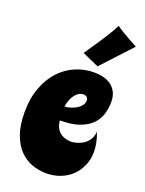

<svg xmlns="http://www.w3.org/2000/svg" viewBox="-166 -943 801 1060"><g transform="rotate(20 235.0 -413.0)"><path d="M446.8 -454.1Q446.8 -417.5 436.3 -382.8Q425.8 -348.1 399.4 -321.3Q373 -294.4 328.4 -278.3Q283.7 -262.2 214.8 -262.2Q216.8 -238.3 224.9 -222.2Q232.9 -206.1 244.1 -196.3Q255.4 -186.5 268.1 -181.6Q280.8 -176.8 291.5 -174.8Q302.2 -172.9 309.6 -172.9Q316.9 -172.9 316.9 -172.9Q347.2 -176.3 371.1 -188.5Q381.3 -193.4 391.1 -200.9Q400.9 -208.5 408.9 -219Q417 -229.5 422.1 -242.9Q427.2 -256.3 428.2 -273.9Q440.9 -242.2 446 -214.6Q451.2 -187 451.2 -163.1Q451.2 -119.1 435.3 -82.3Q419.4 -45.4 391.6 -18.6Q363.8 8.3 325.4 23.2Q287.1 38.1 242.2 38.1Q198.2 38.1 157.5 22.9Q116.7 7.8 85.2 -25.1Q53.7 -58.1 34.9 -110.8Q16.1 -163.6 16.1 -238.8Q16.1 -320.3 39.6 -383.3Q63 -446.3 102.5 -489Q142.1 -531.7 194.1 -554Q246.1 -576.2 303.2 -576.2Q331.5 -576.2 357.7 -569.8Q383.8 -563.5 403.6 -548.8Q423.3 -534.2 435.1 -511Q446.8 -487.8 446.8 -454.1ZM212.9 -342.8Q226.6 -343.3 244.6 -348.4Q262.7 -353.5 278.8 -362.8Q294.9 -372.1 305.9 -385.7Q316.9 -399.4 316.9 -417Q316.9 -428.2 309.1 -435.1Q301.3 -441.9 289.1 -441.9Q272 -441.9 258.5 -432.1Q245.1 -422.4 235.6 -407.7Q226.1 -393.1 220.2 -375.5Q214.4 -357.9 212.9 -342.8ZM308.1 -613.8 210.9 -657.2Q240.7 -700.2 266.6 -739.7Q277.3 -756.3 288.8 -773.9Q300.3 -791.5 310.3 -807.9Q320.3 -824.2 328.6 -838.9Q336.9 -853.5 341.8 -863.8Q356.9 -852.5 378.7 -839.4Q400.4 -826.2 420.9 -814.9Q444.3 -801.8 469.7 -788.1Z"/></g></svg>

Font: Spicy Rice
Style: Regular
Weight: 400
Version: Version 1.000